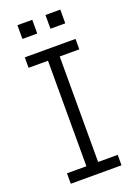

<svg xmlns="http://www.w3.org/2000/svg" viewBox="-161 -921 694 985"><g transform="rotate(-20 186.0 -429.0)"><path d="M47 0V-57H153V-633H47V-690H324V-633H217V-57H324V0ZM68 -783V-858H149V-783ZM221 -783V-858H302V-783Z"/></g></svg>

Font: Mozilla Text ExtraLight
Style: Regular
Weight: 200
Designer: Studio DRAMA
Foundry: Studio DRAMA
Version: Version 1.000